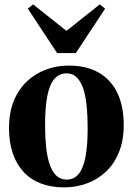

<svg xmlns="http://www.w3.org/2000/svg" viewBox="-20 -820 589 852"><path d="M20 -250.5Q20 -322 42 -374.2Q64 -426.5 101.5 -460.8Q139 -495 186.2 -512Q233.5 -529 284.5 -529Q364 -529 418.5 -497.5Q473 -466 501 -407.2Q529 -348.5 529 -266.5Q529 -195.5 507.2 -143Q485.5 -90.5 448 -56.2Q410.5 -22 363.2 -5.2Q316 11.5 265 11.5Q206.5 11.5 161 -6Q115.5 -23.5 84.2 -57.5Q53 -91.5 36.5 -140.2Q20 -189 20 -250.5ZM276 -23Q307.5 -23 328.2 -47.2Q349 -71.5 359 -122.2Q369 -173 369 -251.5Q369 -303.5 364.8 -348Q360.5 -392.5 349.8 -425.2Q339 -458 321 -476.2Q303 -494.5 276 -494.5Q243 -494.5 221.8 -470.5Q200.5 -446.5 190.2 -395.8Q180 -345 180 -265Q180 -213.5 184.5 -169.2Q189 -125 200 -92Q211 -59 229.5 -41Q248 -23 276 -23ZM233.5 -584.5 103.5 -781.5 127 -800.5 275 -683 422.5 -800.5 446.5 -781.5 316.5 -584.5Z"/></svg>

Font: Merriweather 120pt
Style: Bold
Weight: 700
Designer: Eben Sorkin
Foundry: Eben Sorkin
Version: Version 2.100